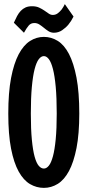

<svg xmlns="http://www.w3.org/2000/svg" viewBox="-20 -890 423 927"><path d="M362.8 -341.8Q362.8 -243.7 349.4 -175.3Q335.9 -106.9 313 -64.2Q290 -21.5 258.8 -2.2Q227.5 17.1 191.9 17.1Q156.2 17.1 125 -1.2Q93.8 -19.5 70.3 -61.5Q46.9 -103.5 33.4 -172.4Q20 -241.2 20 -341.8Q20 -442.9 33.4 -513.4Q46.9 -584 70.3 -628.2Q93.8 -672.4 125 -692.1Q156.2 -711.9 191.9 -711.9Q227.5 -711.9 258.8 -692.6Q290 -673.3 313 -629.4Q335.9 -585.4 349.4 -514.9Q362.8 -444.3 362.8 -341.8ZM253.9 -341.8Q253.9 -418.5 249 -471.2Q244.1 -523.9 235.6 -556.9Q227.1 -589.8 215.8 -604.5Q204.6 -619.1 191.9 -619.1Q178.7 -619.1 167.2 -604.2Q155.8 -589.4 147.2 -556.4Q138.7 -523.4 133.8 -470.5Q128.9 -417.5 128.9 -341.8Q128.9 -266.6 133.8 -215.6Q138.7 -164.6 147.2 -133.5Q155.8 -102.5 167.2 -89.4Q178.7 -76.2 191.9 -76.2Q204.6 -76.2 215.8 -90.1Q227.1 -104 235.6 -135.5Q244.1 -167 249 -217.8Q253.9 -268.6 253.9 -341.8ZM335 -810.1Q324.2 -788.1 310.1 -771Q297.9 -756.3 280 -744.1Q262.2 -731.9 239.7 -731.9Q225.1 -732.4 213.6 -739.7Q202.1 -747.1 191.7 -755.9Q181.2 -764.6 170.2 -771.7Q159.2 -778.8 146 -778.8Q128.9 -778.8 118.7 -766.8Q108.4 -754.9 95.7 -731.9L46.9 -780.3Q54.7 -797.9 62.5 -812.5Q70.3 -827.1 80.3 -837.6Q90.3 -848.1 103.3 -854Q116.2 -859.9 134.8 -859.9Q154.8 -859.9 168.9 -853.3Q183.1 -846.7 194.3 -838.9Q205.6 -831.1 215.1 -824.5Q224.6 -817.9 234.9 -817.9Q248.5 -817.9 259 -825.9Q269.5 -834 277.3 -843.8Q286.1 -855.5 293 -870.1Z"/></svg>

Font: Mouse Memoirs
Style: Regular
Weight: 400
Version: Version 1.000